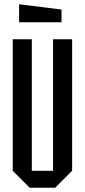

<svg xmlns="http://www.w3.org/2000/svg" viewBox="-20 -885 400 905"><path d="M40 -80V-700H130V-80H230V-700H320V-80L240 0H120ZM270 -780H70V-865L270 -840Z"/></svg>

Font: Tektur Condensed
Style: Regular
Weight: 400
Width: 3
Designer: Adam Jagosz
Foundry: Adam Jagosz
Version: Version 1.005;gftools[0.9.30]